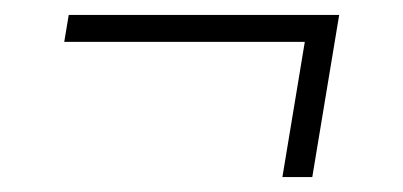

<svg xmlns="http://www.w3.org/2000/svg" viewBox="-20 -378 540 257"><path d="M358 -141 388 -322H66L72 -358H434L398 -141Z"/></svg>

Font: Iosevka Term Curly XLt Obl
Style: Regular
Weight: 200
Italic angle: -9°
Designer: Belleve Invis
Foundry: Belleve Invis
Version: Version 32.3.0